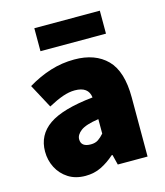

<svg xmlns="http://www.w3.org/2000/svg" viewBox="-107 -778 750 872"><g transform="rotate(-15 268.0 -342.0)"><path d="M188 12Q141 12 107.5 -9.5Q74 -31 56 -66Q38 -101 38 -142Q38 -220 102 -264.5Q166 -309 310 -324Q304 -376 240 -376Q213 -376 183 -365.5Q153 -355 114 -334L54 -446Q107 -478 161.5 -495Q216 -512 274 -512Q372 -512 427 -456.5Q482 -401 482 -278V0H342L330 -48H326Q296 -21 262.5 -4.5Q229 12 188 12ZM248 -120Q269 -120 283 -129.5Q297 -139 310 -154V-222Q249 -213 225.5 -195Q202 -177 202 -156Q202 -120 248 -120ZM136 -588V-696H444V-588Z"/></g></svg>

Font: Assistant ExtraBold
Style: Regular
Weight: 800
Designer: Hebrew By Ben Nathan, Latin by Paul Hunt
Version: Version 3.000